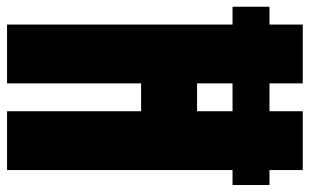

<svg xmlns="http://www.w3.org/2000/svg" viewBox="-196 -708 899 558"><g transform="rotate(90 254.0 -429.5)"><path d="M217.8 0H46.9V-655.3H-4.9V-762.7H46.9V-859.4H217.8V-762.7H298.8V-859.4H469.7V-762.7H513.2V-655.3H469.7V0H298.8V-389.6H217.8ZM217.8 -655.3V-552.2H298.8V-655.3Z"/></g></svg>

Font: Anton
Style: Regular
Weight: 400
Designer: Vernon Adams, Tural Alisoy
Foundry: Vernon Adams
Version: Version 2.300